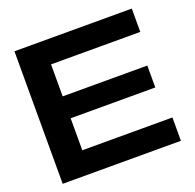

<svg xmlns="http://www.w3.org/2000/svg" viewBox="-131 -886 1036 1021"><g transform="rotate(-20 387.5 -375.0)"><path d="M213 -313H692V-437H213V-618H718V-750H54V0H723V-132H213Z"/></g></svg>

Font: Bounded Med
Style: Regular
Weight: 500
Designer: Vlad Churkin
Version: Version 3.0